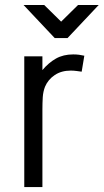

<svg xmlns="http://www.w3.org/2000/svg" viewBox="-20 -756 419 776"><path d="M275.9 -536.1Q288.1 -536.1 299.3 -534.7Q310.5 -533.2 320.8 -530.8L310.1 -466.3Q299.8 -467.8 288.6 -469.2Q277.3 -470.7 266.1 -470.7Q228 -470.7 201.2 -452.6Q174.3 -434.6 162.1 -405.8Q154.3 -386.2 152.8 -362.8Q151.4 -339.4 151.4 -314V0H78.1V-528.3H151.4V-472.7Q176.3 -502.4 206.1 -519.3Q235.8 -536.1 275.9 -536.1ZM158.7 -735.8 227.1 -668.5 295.4 -735.8H378.9L252.9 -602.1H201.2L75.2 -735.8Z"/></svg>

Font: Gidole
Style: Regular
Weight: 400
Version: Version 2.100; ttfautohint (v1.8.4.7-5d5b)